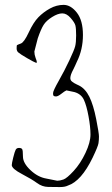

<svg xmlns="http://www.w3.org/2000/svg" viewBox="-20 -713 450 772"><path d="M279.3 -342.8 247.1 -349.6Q240.2 -346.7 226.6 -335.9Q212.9 -325.2 205.1 -325.2Q198.2 -325.2 195.3 -328.1Q193.4 -330.1 193.4 -335.9Q193.4 -335.9 193.4 -338.9Q193.4 -347.7 216.3 -388.2Q239.3 -428.7 258.8 -470.2Q278.3 -511.7 282.2 -526.9Q286.1 -542 286.1 -570.3Q286.1 -598.6 283.2 -610.4Q280.3 -622.1 264.2 -640.6Q248 -659.2 230.5 -659.2Q212.9 -659.2 189.5 -644.5Q166 -629.9 155.3 -612.8Q144.5 -595.7 131.8 -558.6L118.2 -505.9Q118.2 -493.2 123 -480.5Q127.9 -467.8 127.9 -464.8Q127.9 -461.9 127 -460H126Q117.2 -462.9 89.4 -479Q61.5 -495.1 52.7 -502.9Q46.9 -508.8 46.9 -518.1Q46.9 -527.3 47.9 -531.2Q50.8 -533.2 64 -538.1Q77.1 -543 95.7 -583Q114.3 -623 134.3 -643.6Q154.3 -664.1 180.7 -678.7Q207 -693.4 235.8 -693.4Q264.6 -693.4 289.1 -662.1Q313.5 -630.9 313.5 -572.3Q313.5 -513.7 289.1 -464.8Q286.1 -458 281.7 -448.2Q277.3 -438.5 274.9 -434.1Q272.5 -429.7 269.5 -423.3Q266.6 -417 265.6 -413.6Q264.6 -410.2 263.7 -406.7Q262.7 -403.3 262.7 -399.4Q262.7 -395.5 264.2 -391.6Q265.6 -387.7 270.5 -384.3Q275.4 -380.9 278.3 -378.9Q281.2 -377 288.6 -373.5Q295.9 -370.1 297.9 -369.1Q323.2 -356.4 339.4 -323.7Q355.5 -291 366.7 -234.4Q377.9 -177.7 377.9 -164.1Q377.9 -150.4 376 -137.2Q374 -124 352.5 -79.1Q306.6 15.6 252.9 33.2Q241.2 39.1 221.7 39.1Q221.7 39.1 218.8 39.1Q197.3 39.1 173.3 38.6Q149.4 38.1 128.9 22.9Q108.4 7.8 68.4 -13.2Q28.3 -34.2 27.3 -48.8Q27.3 -55.7 33.2 -79.6Q39.1 -103.5 43 -110.8Q46.9 -118.2 56.2 -118.2Q65.4 -118.2 68.8 -113.8Q72.3 -109.4 72.3 -83.5Q72.3 -57.6 102.1 -29.3Q131.8 -1 166 4.9L210 13.7Q220.7 13.7 234.9 8.8Q249 3.9 276.4 -25.9Q303.7 -55.7 323.7 -98.1Q343.8 -140.6 343.8 -171.9Q343.8 -203.1 335.9 -245.6Q328.1 -288.1 317.4 -311.5Q306.6 -335 279.3 -342.8Z"/></svg>

Font: Drukaatie burti
Style: Thin
Weight: 100
Version: Version 0.14